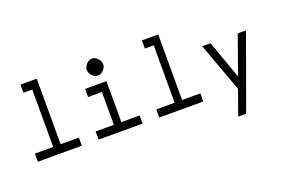

<svg xmlns="http://www.w3.org/2000/svg" viewBox="-122 -1168 2716 1836"><g transform="rotate(-20 1236.0 -250.0)"><path d="M85 0V-83H271V-667H181V-750H347V-83H533V0Z M991 -663Q991 -631 965 -604Q939 -577 908 -577Q877 -577 851 -604Q825 -631 825 -663Q825 -696 851 -723Q877 -750 908 -750Q939 -750 965 -723Q991 -696 991 -663ZM703 0V-83H889V-417H748V-500H965V-83H1151V0Z M1321 0V-83H1507V-667H1417V-750H1583V-83H1769V0Z M2033 250 2122 0 1940 -500H2024L2163 -111L2301 -500H2385L2114 250Z"/></g></svg>

Font: Hermit Light
Style: Regular
Weight: 300
Designer: Pablo Caro
Version: Version 2.000;PS 002.000;hotconv 1.0.88;makeotf.lib2.5.64775